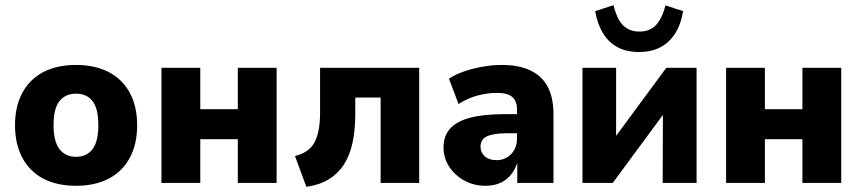

<svg xmlns="http://www.w3.org/2000/svg" viewBox="-20 -707 3328 742"><path d="M274 11Q200 11 147.5 -16.5Q95 -44 66.5 -97Q38 -150 38 -223Q38 -296 66.5 -348.5Q95 -401 147.5 -428.5Q200 -456 274 -456Q347 -456 400 -428.5Q453 -401 481.5 -348.5Q510 -296 510 -223Q510 -150 481.5 -97Q453 -44 400 -16.5Q347 11 274 11ZM274 -101Q315 -101 337.5 -130.5Q360 -160 360 -223Q360 -288 337.5 -316.5Q315 -345 274 -345Q233 -345 210 -316.5Q187 -288 187 -223Q187 -160 210 -130.5Q233 -101 274 -101Z M604 0V-445H754V-285H899V-445H1049V0H899V-169H754V0Z M1164 15 1120 -104Q1147 -111 1165.5 -123.5Q1184 -136 1195 -156Q1206 -176 1211.5 -205Q1217 -234 1217 -274V-445H1600V0H1451V-330H1353V-269Q1353 -203 1342 -153.5Q1331 -104 1308 -69.5Q1285 -35 1249.5 -13.5Q1214 8 1164 15Z M1856 11Q1811 11 1774 -9.5Q1737 -30 1715.5 -63.5Q1694 -97 1694 -137Q1694 -182 1720 -210.5Q1746 -239 1798.5 -252.5Q1851 -266 1933 -266H1992V-192H1942Q1911 -192 1891 -188.5Q1871 -185 1859.5 -179Q1848 -173 1842.5 -163Q1837 -153 1837 -140Q1837 -118 1853.5 -103Q1870 -88 1900 -88Q1921 -88 1939 -98.5Q1957 -109 1967.5 -128Q1978 -147 1978 -171V-284Q1978 -316 1960 -332Q1942 -348 1901 -348Q1864 -348 1826 -338Q1788 -328 1752 -305L1715 -403Q1741 -420 1775 -431.5Q1809 -443 1846.5 -449.5Q1884 -456 1919 -456Q1986 -456 2030.5 -434.5Q2075 -413 2097 -371Q2119 -329 2119 -264V0H1979V-92H1983Q1976 -61 1959 -37.5Q1942 -14 1916.5 -1.5Q1891 11 1856 11Z M2231 0V-445H2361V-129H2322L2555 -445H2672V0H2541L2542 -316H2581L2348 0ZM2450 -506Q2402 -506 2367.5 -524Q2333 -542 2311 -577.5Q2289 -613 2280 -664L2351 -687Q2364 -633 2388 -609Q2412 -585 2451 -585Q2491 -585 2514.5 -609.5Q2538 -634 2552 -686L2620 -664Q2611 -611 2588 -576Q2565 -541 2530.5 -523.5Q2496 -506 2450 -506Z M2786 0V-445H2936V-285H3081V-445H3231V0H3081V-169H2936V0Z"/></svg>

Font: Nunito Sans 12pt ExtraLight
Style: Weight 830 Width 84 Optical size 12.0 YTLC 445
Weight: 830
Width: 4
Designer: Vernon Adams
Foundry: Vernon Adams
Version: Version 3.101;gftools[0.9.27]